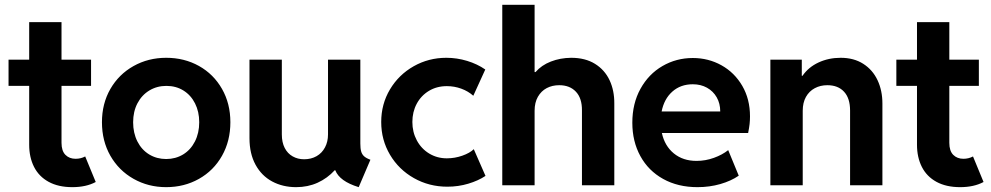

<svg xmlns="http://www.w3.org/2000/svg" viewBox="-20 -772 4131 800"><path d="M101.6 -168.9V-414.1H15.6V-523.4H101.6V-679.7H236.3V-523.4H359.4V-414.1H236.3V-176.8Q236.3 -143.1 252.7 -126.7Q269 -110.4 294.9 -110.4Q316.9 -110.4 335 -120.1L378.9 -13.7Q338.9 7.8 281.2 7.8Q223.1 7.8 182.6 -14.4Q142.1 -36.6 121.8 -76.7Q101.6 -116.7 101.6 -168.9Z M404.8 -262.7Q404.8 -340.3 439.9 -401.4Q475.1 -462.4 536.4 -496.8Q597.7 -531.2 672.4 -531.2Q748 -531.2 809.1 -497.1Q870.1 -462.9 905 -401.6Q939.9 -340.3 939.9 -262.7Q939.9 -184.6 905 -122.8Q870.1 -61 808.8 -26.6Q747.6 7.8 672.4 7.8Q597.7 7.8 536.4 -26.9Q475.1 -61.5 439.9 -123Q404.8 -184.6 404.8 -262.7ZM810.1 -262.7Q810.1 -306.6 792.7 -341.1Q775.4 -375.5 744.4 -394.8Q713.4 -414.1 673.3 -414.1Q633.8 -414.1 602.3 -395Q570.8 -376 552.7 -341.6Q534.7 -307.1 534.7 -262.7Q534.7 -217.8 552.5 -182.6Q570.3 -147.5 601.8 -128.4Q633.3 -109.4 672.4 -109.4Q711.4 -109.4 742.9 -128.4Q774.4 -147.5 792.2 -182.6Q810.1 -217.8 810.1 -262.7Z M1019.5 -196.3V-523.4H1154.3V-211.9Q1154.3 -178.7 1166.3 -155.5Q1178.2 -132.3 1199.5 -120.4Q1220.7 -108.4 1247.1 -108.4Q1276.4 -108.4 1299.1 -121.3Q1321.8 -134.3 1334.2 -158Q1346.7 -181.6 1346.7 -211.9V-523.4H1481.4V-173.8Q1481.4 -152.8 1484.9 -140.9Q1488.3 -128.9 1497.1 -120.8Q1505.9 -112.8 1523.4 -106.4L1474.6 7.8Q1395 -16.6 1377 -62.5H1374.5Q1344.2 -29.3 1303.5 -10.7Q1262.7 7.8 1213.9 7.8Q1158.2 7.8 1114 -15.9Q1069.8 -39.6 1044.7 -85.7Q1019.5 -131.8 1019.5 -196.3Z M1568.4 -263.7Q1568.4 -338.4 1605 -399.7Q1641.6 -460.9 1703.9 -496.1Q1766.1 -531.2 1839.8 -531.2Q1883.8 -531.2 1926.3 -518.3Q1968.8 -505.4 2002 -482.4L1952.1 -373Q1930.7 -392.1 1901.9 -402.6Q1873 -413.1 1841.8 -413.1Q1799.8 -413.1 1767.1 -393.3Q1734.4 -373.5 1716.3 -339.6Q1698.2 -305.7 1698.2 -263.7Q1698.2 -221.7 1716.8 -187Q1735.4 -152.3 1768.3 -132.3Q1801.3 -112.3 1841.8 -112.3Q1875 -112.3 1906.2 -123.3Q1937.5 -134.3 1954.1 -150.4L2002.9 -39.1Q1972.7 -19 1931.2 -6.6Q1889.6 5.9 1843.8 5.9Q1768.1 5.9 1704.8 -29.8Q1641.6 -65.4 1605 -127.2Q1568.4 -189 1568.4 -263.7Z M2072.8 -752H2207.5V-471.7H2211.4Q2236.3 -500.5 2275.4 -515.6Q2314.5 -530.8 2359.9 -531.2Q2418.5 -531.2 2459 -506.1Q2499.5 -481 2519.8 -438Q2540 -395 2539.6 -340.8V0H2404.8V-311.5Q2405.3 -362.8 2379.6 -389.9Q2354 -417 2310.1 -417Q2280.8 -417 2257.8 -404.8Q2234.9 -392.6 2221.2 -368.7Q2207.5 -344.7 2207.5 -310.5V0H2072.8Z M2614.7 -260.7Q2614.7 -340.8 2648.7 -402.1Q2682.6 -463.4 2740.2 -496.8Q2797.9 -530.3 2866.7 -530.3Q2931.6 -530.3 2986.1 -500Q3040.5 -469.7 3072.8 -414.3Q3105 -358.9 3105 -287.1Q3105 -270.5 3103.3 -255.1Q3101.6 -239.7 3097.2 -217.8H2737.8Q2749.5 -164.1 2787.6 -132.8Q2825.7 -101.6 2882.3 -101.6Q2919.4 -101.6 2954.6 -114.3Q2989.7 -127 3014.2 -146.5L3058.1 -40Q3026.4 -18.1 2981.4 -5.1Q2936.5 7.8 2886.2 7.8Q2804.7 7.8 2743.2 -26.4Q2681.6 -60.5 2648.2 -121.6Q2614.7 -182.6 2614.7 -260.7ZM2981 -307.6Q2981 -340.8 2966.3 -366.5Q2951.7 -392.1 2925.8 -406.5Q2899.9 -420.9 2866.7 -420.9Q2815.9 -420.9 2781.5 -390.4Q2747.1 -359.9 2736.8 -307.6Z M3189.9 -523.4H3320.8V-456.1H3323.7Q3348.6 -492.2 3390.6 -511.7Q3432.6 -531.2 3482.9 -531.2Q3537.6 -531.2 3576.9 -506.1Q3616.2 -481 3636.5 -437.7Q3656.7 -394.5 3656.7 -340.8V0H3522V-311.5Q3522 -362.8 3496.8 -389.9Q3471.7 -417 3427.2 -417Q3397.9 -417 3374.8 -404.5Q3351.6 -392.1 3338.1 -368.2Q3324.7 -344.2 3324.7 -310.5V0H3189.9Z M3800.8 -168.9V-414.1H3714.8V-523.4H3800.8V-679.7H3935.5V-523.4H4058.6V-414.1H3935.5V-176.8Q3935.5 -143.1 3951.9 -126.7Q3968.3 -110.4 3994.1 -110.4Q4016.1 -110.4 4034.2 -120.1L4078.1 -13.7Q4038.1 7.8 3980.5 7.8Q3922.4 7.8 3881.8 -14.4Q3841.3 -36.6 3821 -76.7Q3800.8 -116.7 3800.8 -168.9Z"/></svg>

Font: Reddit Sans Fudge
Style: Bold
Weight: 700
Designer: Stephen Hutchings
Foundry: Reddit
Version: Version 1.013